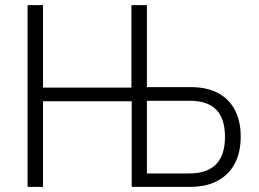

<svg xmlns="http://www.w3.org/2000/svg" viewBox="-20 -725 1005 745"><path d="M87 0V-705H147V-385H490V-705H550V-387H720Q782 -387 825 -364.5Q868 -342 891 -299Q914 -256 914 -195Q914 -133 890.5 -89.5Q867 -46 823.5 -23Q780 0 718 0H491V-332H147V0ZM550 -52H714Q784 -52 818.5 -87.5Q853 -123 853 -194Q853 -265 819 -299.5Q785 -334 716 -334H550Z"/></svg>

Font: Nunito Sans 10pt Condensed Light
Style: Regular
Weight: 300
Width: 3
Designer: Vernon Adams
Foundry: Vernon Adams
Version: Version 3.101;gftools[0.9.27]